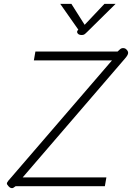

<svg xmlns="http://www.w3.org/2000/svg" viewBox="-20 -968 686 998"><path d="M42 10Q30 10 18 -8Q14 -13 17.5 -20Q21 -27 34 -41L562 -654H156L164 -700H591L603 -711Q610 -718 620 -718Q631 -718 638 -710Q646 -702 646 -693Q646 -682 629 -663L98 -46H533L525 0H61L51 7Q48 10 42 10ZM383 -809 387 -814 293 -948H351L420 -839L523 -948H581L433 -802Q423 -792 418 -789Q413 -786 405 -786Q390 -786 384 -794Q378 -802 383 -809Z"/></svg>

Font: Niramit ExtraLight
Style: Italic
Weight: 200
Italic angle: -10°
Designer: Katatrad Aksorn Co.,Ltd.
Foundry: Cadson Demak Co.,Ltd.
Version: Version 1.000; ttfautohint (v1.6)